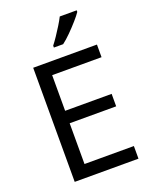

<svg xmlns="http://www.w3.org/2000/svg" viewBox="-170 -1036 897 1129"><g transform="rotate(-20 278.0 -472.0)"><path d="M496 0H97V-714H496V-635H187V-412H478V-334H187V-79H496ZM453 -934Q441 -916 416 -887.5Q391 -859 362.5 -830.5Q334 -802 310 -784H252V-796Q267 -815 284.5 -841Q302 -867 319 -894.5Q336 -922 347 -944H453Z"/></g></svg>

Font: Noto Sans Tagalog
Style: Regular
Weight: 400
Designer: Monotype Design Team
Foundry: Monotype Imaging Inc.
Version: Version 2.001; ttfautohint (v1.8.4.7-5d5b)